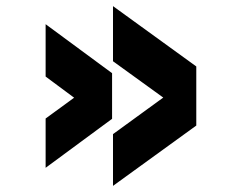

<svg xmlns="http://www.w3.org/2000/svg" viewBox="-20 -645 790 627"><path d="M349 -625 621 -428V-235L349 -38V-207L580 -375V-278L349 -445ZM129 -566 346 -406V-257L129 -97V-258L292 -377V-274L129 -395Z"/></svg>

Font: Martian Mono SemiExpanded
Style: Bold
Weight: 700
Width: 6
Designer: Roman Shamin
Foundry: Evil Martians
Version: Version 1.000